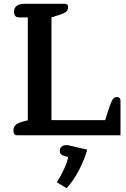

<svg xmlns="http://www.w3.org/2000/svg" viewBox="-20 -715 668 1015"><path d="M70 0Q51 0 51 -25Q51 -44 64 -55.5Q77 -67 107 -74L127 -79V-623H79Q67 -623 60.5 -631Q54 -639 54 -653Q54 -674 69 -684.5Q84 -695 109 -695H323Q340 -695 340 -678Q340 -664 331.5 -655Q323 -646 302 -639L252 -623V-80H536L556 -143Q567 -176 575.5 -189Q584 -202 597 -202Q617 -202 617 -182V0ZM280 248Q300 219 318.5 179Q337 139 340 115L313 107Q296 100 296 85Q296 69 305.5 60.5Q315 52 332 52Q336 52 346 54L441 76Q429 123 399 181.5Q369 240 332 280Z"/></svg>

Font: Maitree Semibold
Style: Regular
Weight: 600
Designer: CadsonDemak Team
Foundry: CadsonDemak
Version: Version 1.010